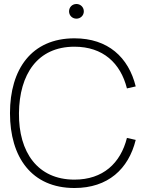

<svg xmlns="http://www.w3.org/2000/svg" viewBox="-20 -927 740 962"><path d="M363 -833.5C383.5 -833.5 400 -849.5 400 -870C400 -891 383.5 -907 363 -907C342 -907 326 -891 326 -870C326 -849.5 342 -833.5 363 -833.5ZM353 15C521 15 624 -80 660 -226L616 -236C584 -109 496 -27 353 -27C168 -27 73 -165 75 -360C77 -555 168 -693 353 -693C496 -693 584 -611 616 -484L660 -494C624 -640 521 -735 353 -735C138 -735 30 -580 30 -360C30 -140 138 15 353 15Z"/></svg>

Font: Hauora ExtraLight
Style: Regular
Weight: 200
Designer: Mikhail Sharanda
Foundry: WCYS & Co.
Version: Version 1.010